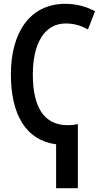

<svg xmlns="http://www.w3.org/2000/svg" viewBox="-20 -746 540 1006"><path d="M274 240H388V-96C372 -92 354 -90 335 -90C210 -90 152 -185 152 -356C152 -513 210 -623 324 -623C370 -623 406 -611 441 -592L478 -687C436 -710 382 -726 322 -726C136 -726 37 -574 37 -357C37 -144 117 -10 274 10Z"/></svg>

Font: Noto Sans Mono ExtraCondensed SemiBold
Style: Regular
Weight: 600
Width: 2
Designer: Monotype Design Team
Foundry: Monotype Imaging Inc.
Version: Version 2.014